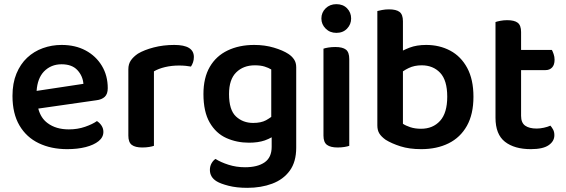

<svg xmlns="http://www.w3.org/2000/svg" viewBox="-20 -703 2721 923"><path d="M164 -181Q176 -135 209 -111Q249 -81 311 -81Q353 -81 389 -93.5Q425 -106 446 -121Q460 -112 468.5 -98.5Q477 -85 477 -69Q477 -43 454 -24.5Q431 -6 392 4Q353 14 303 14Q226 14 166.5 -14.5Q107 -43 73.5 -100Q40 -157 40 -242Q40 -303 59 -349Q78 -395 110.5 -425.5Q143 -456 186 -471.5Q229 -487 276 -487Q342 -487 391.5 -460.5Q441 -434 469.5 -387Q498 -340 498 -279Q498 -251 483.5 -237.5Q469 -224 443 -221ZM381 -300Q378 -338 352 -366Q326 -394 276 -394Q225 -394 191 -359Q160 -326 156 -266Z M720 -360V-2Q712 1 697 3.5Q682 6 664 6Q630 6 613.5 -6.5Q597 -19 597 -51V-370Q597 -395 609 -412.5Q621 -430 643 -445Q673 -463 719 -475Q765 -487 818 -487Q912 -487 912 -429Q912 -415 908 -403.5Q904 -392 898 -383Q888 -385 873 -386.5Q858 -388 841 -388Q805 -388 773.5 -380.5Q742 -373 720 -360Z M1177 -17Q1118 -17 1068 -39.5Q1018 -62 988 -114Q958 -166 958 -251Q958 -329 988.5 -381.5Q1019 -434 1074.5 -460.5Q1130 -487 1202 -487Q1253 -487 1296.5 -474Q1340 -461 1366 -444Q1383 -433 1393.5 -417.5Q1404 -402 1404 -380V7Q1404 75 1373 117.5Q1342 160 1288.5 180Q1235 200 1169 200Q1117 200 1078.5 190Q1040 180 1022 169Q989 149 989 114Q989 96 997 82Q1005 68 1016 61Q1041 77 1078.5 89Q1116 101 1158 101Q1218 101 1252 77.5Q1286 54 1286 3V-43Q1272 -35 1253 -28Q1221 -17 1177 -17ZM1284 -369Q1271 -377 1252 -383Q1233 -389 1205 -389Q1150 -389 1115.5 -355Q1081 -321 1081 -251Q1081 -174 1114.5 -143Q1148 -112 1197 -112Q1235 -112 1259 -125Q1273 -133 1284 -141Z M1525 -614Q1525 -643 1545.5 -663Q1566 -683 1597 -683Q1629 -683 1648.5 -663Q1668 -643 1668 -614Q1668 -586 1648.5 -565.5Q1629 -545 1597 -545Q1566 -545 1545.5 -565.5Q1525 -586 1525 -614ZM1659 -2Q1651 1 1636 3.5Q1621 6 1603 6Q1569 6 1552 -6.5Q1535 -19 1535 -51V-469Q1543 -472 1558.5 -474.5Q1574 -477 1592 -477Q1627 -477 1643 -464.5Q1659 -452 1659 -419Z M2029 -487Q2093 -487 2144.5 -459.5Q2196 -432 2226 -376.5Q2256 -321 2256 -238Q2256 -154 2224.5 -98Q2193 -42 2136.5 -14Q2080 14 2005 14Q1948 14 1905.5 0.5Q1863 -13 1834 -31Q1813 -46 1803.5 -61.5Q1794 -77 1794 -100V-650Q1802 -652 1817 -655Q1832 -658 1850 -658Q1885 -658 1901 -645.5Q1917 -633 1917 -601V-460Q1931 -467 1949 -474Q1983 -487 2029 -487ZM1917 -108Q1930 -99 1952.5 -91.5Q1975 -84 2004 -84Q2061 -84 2095.5 -122Q2130 -160 2130 -238Q2130 -317 2096 -353Q2062 -389 2007 -389Q1972 -389 1945 -376Q1930 -369 1917 -360Z M2485 -366V-146Q2485 -113 2504.5 -99Q2524 -85 2560 -85Q2576 -85 2594.5 -89Q2613 -93 2626 -99Q2633 -91 2639 -80Q2645 -69 2645 -53Q2645 -24 2617.5 -5Q2590 14 2532 14Q2453 14 2407.5 -21.5Q2362 -57 2362 -137V-597Q2370 -600 2385.5 -603Q2401 -606 2418 -606Q2453 -606 2469 -593.5Q2485 -581 2485 -549V-463H2633Q2637 -456 2641.5 -443Q2646 -430 2646 -416Q2646 -391 2634 -378.5Q2622 -366 2603 -366Z"/></svg>

Font: Baloo Bhaijaan 2 SemiBold
Style: Regular
Weight: 600
Designer: Sanskriti Dholi, Noopur Datye and Ek Type
Foundry: Ek Type
Version: Version 1.700